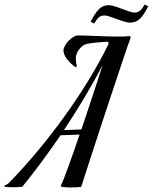

<svg xmlns="http://www.w3.org/2000/svg" viewBox="-174 -833 681 856"><path d="M409 -667 406 -672C383 -670 373 -670 349 -670C295 -670 213 -675 173 -675C149 -675 109 -634 109 -608C109 -585 130 -557 163 -533L169 -539C165 -552 164 -566 164 -574C164 -602 189 -629 206 -635C226 -642 272 -645 307 -647C309 -645 310 -641 310 -637C208 -427 32 -187 -134 -18C-141 -11 -150 -7 -153 -7L-154 0C-107 4 -75 0 -75 0C-24 -62 35 -141 96 -230L181 -233C143 -123 109 -27 97 -5L100 0C146 6 188 0 188 0C235 -148 384 -600 409 -667ZM189 -256 111 -253C172 -345 233 -445 284 -544C260 -468 223 -358 189 -256ZM487 -805 471 -813C457 -788 446 -777 425 -777C401 -777 340 -810 311 -810C275 -810 256 -786 230 -736L246 -728C260 -753 271 -764 292 -764C316 -764 377 -732 406 -732C442 -732 461 -755 487 -805Z"/></svg>

Font: Romanesco
Style: Regular
Weight: 400
Designer: Astigmatic (AOETI)
Foundry: Astigmatic (AOETI)
Version: Version 1.000